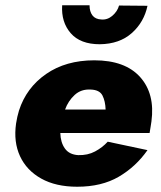

<svg xmlns="http://www.w3.org/2000/svg" viewBox="-20 -699 613 729"><path d="M216 -679H320Q320 -655 331 -640.5Q342 -626 365 -625Q388 -623 407 -639.5Q426 -656 432 -678L540 -677Q527 -615 480.5 -573.5Q434 -532 359 -531Q285 -531 248.5 -573Q212 -615 216 -679ZM540 -129Q496 -66 431 -28Q366 10 273 10Q192 10 136.5 -21Q81 -52 56 -106Q31 -160 41 -230Q45 -256 52 -279Q80 -366 155 -418Q230 -470 338 -470Q455 -470 512 -406.5Q569 -343 555 -238Q554 -230 552 -218.5Q550 -207 548 -194H209Q210 -158 226.5 -135Q243 -112 277 -110Q313 -109 341 -124Q369 -139 389 -161ZM324 -359Q288 -361 263.5 -338.5Q239 -316 227 -283H381Q380 -315 369 -336.5Q358 -358 324 -359Z"/></svg>

Font: Jost* Heavy
Style: Italic
Weight: 800
Italic angle: -10°
Version: Version 3.7